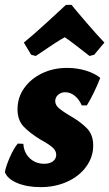

<svg xmlns="http://www.w3.org/2000/svg" viewBox="-23 -757 449 789"><path d="M159 -84Q181 -84 194.5 -94Q208 -104 208 -121Q208 -138 192.5 -151.5Q177 -165 144 -183Q98 -211 73.5 -237.5Q49 -264 49 -308Q49 -356 76 -394.5Q103 -433 149.5 -455.5Q196 -478 253 -478Q293 -478 329.5 -467Q366 -456 389 -437Q363 -371 334 -324H313Q302 -349 284 -363.5Q266 -378 245 -378Q228 -378 216 -367.5Q204 -357 204 -342Q204 -330 211.5 -320.5Q219 -311 234 -301Q242 -295 262 -283Q309 -256 334.5 -229.5Q360 -203 360 -159Q360 -112 331.5 -72.5Q303 -33 253.5 -10.5Q204 12 144 12Q88 12 47.5 -5Q7 -22 -3 -50Q2 -76 18 -112Q34 -148 50 -167L73 -166Q75 -130 99 -107Q123 -84 159 -84ZM248 -737H271Q285 -719 331 -665.5Q377 -612 406 -582L364 -532L345 -527Q265 -590 243 -604Q218 -591 124 -527L105 -532L75 -582Q112 -612 170.5 -665.5Q229 -719 248 -737Z"/></svg>

Font: Alegreya ExtraBold
Style: Italic
Weight: 800
Italic angle: -7°
Designer: Juan Pablo del Peral
Foundry: Huerta Tipografica
Version: Version 2.007; ttfautohint (v1.6)